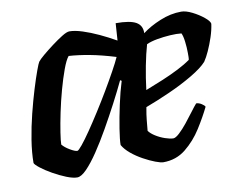

<svg xmlns="http://www.w3.org/2000/svg" viewBox="-61 -581 827 661"><g transform="rotate(-10 352.5 -250.0)"><path d="M159 0Q144 0 121.5 -9Q99 -18 76 -31Q53 -44 37 -56.5Q21 -69 19 -75Q19 -111 26 -155Q33 -199 44 -243Q55 -287 66.5 -324.5Q78 -362 87 -386.5Q96 -411 99 -415Q104 -422 120 -435.5Q136 -449 156 -464Q176 -479 193 -489.5Q210 -500 219 -500Q238 -500 264.5 -491.5Q291 -483 320 -469.5Q349 -456 377 -440L381 -500Q431 -500 452 -488Q473 -476 472 -449Q498 -469 535.5 -484.5Q573 -500 610 -500Q626 -500 648 -489Q670 -478 687 -464Q704 -450 705 -441Q702 -419 694 -395Q686 -371 676.5 -350Q667 -329 658 -316Q641 -297 603 -274.5Q565 -252 520 -232Q475 -212 435 -197Q430 -170 428.5 -153Q427 -136 425 -116Q432 -106 447 -96.5Q462 -87 479.5 -81Q497 -75 508 -75Q516 -75 529.5 -87.5Q543 -100 557.5 -118Q572 -136 585 -153.5Q598 -171 606 -180Q615 -180 624.5 -174Q634 -168 636 -163Q620 -130 596 -92Q572 -54 538.5 -27Q505 0 460 0Q451 0 432.5 -7Q414 -14 392 -26Q370 -38 352 -53Q334 -68 325 -84Q325 -102 331 -140Q337 -178 346.5 -222Q356 -266 367 -301L362 -304Q346 -270 324.5 -229Q303 -188 280 -147.5Q257 -107 234.5 -73.5Q212 -40 192.5 -20Q173 0 159 0ZM175 -90Q179 -90 192.5 -106.5Q206 -123 224.5 -150Q243 -177 264 -210Q285 -243 304.5 -276Q324 -309 340 -338Q356 -367 364 -385Q315 -400 275 -407.5Q235 -415 202 -417Q192 -405 181 -375Q170 -345 159.5 -307Q149 -269 141 -230.5Q133 -192 128.5 -162.5Q124 -133 124 -121Q133 -110 150 -100Q167 -90 175 -90ZM445 -255Q476 -267 506 -279.5Q536 -292 562.5 -305.5Q589 -319 607 -332Q608 -337 608 -343.5Q608 -350 608 -356Q608 -375 605.5 -395.5Q603 -416 598 -426Q582 -428 558.5 -426.5Q535 -425 512.5 -421Q490 -417 475 -410Q466 -379 458 -338Q450 -297 445 -255Z"/></g></svg>

Font: Texturina Medium 12pt
Style: Bold Italic
Weight: 700
Italic angle: -11°
Version: Version 1.002